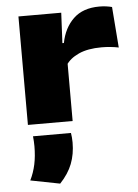

<svg xmlns="http://www.w3.org/2000/svg" viewBox="-54 -536 612 849"><g transform="rotate(-5 252.0 -111.5)"><path d="M253 -247.5 209.5 -347H249Q262 -413.5 304 -453.8Q346 -494 419 -494Q435.5 -494 449.8 -492Q464 -490 475 -487L489 -306Q472.5 -309.5 452.5 -311.5Q432.5 -313.5 413.5 -313.5Q351.5 -313.5 311.5 -295.2Q271.5 -277 253 -247.5ZM59 0V-481.5H249L240.5 -309H257.5V0ZM245.5 52Q247 60 248 72.2Q249 84.5 249 94.5Q249 146 232.5 188.8Q216 231.5 178.5 271L48 245.5Q64 213 71.8 176.5Q79.5 140 79.5 96Q79.5 84.5 78.8 74Q78 63.5 77 52Z"/></g></svg>

Font: Anek Latin Expanded ExtraBold
Style: Regular
Weight: 800
Width: 7
Designer: Yesha Goshar
Foundry: Ek Type
Version: Version 1.003